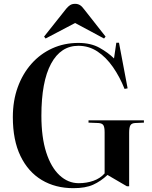

<svg xmlns="http://www.w3.org/2000/svg" viewBox="-20 -968 791 1002"><path d="M363 14Q269 14 198 -28.5Q127 -71 87 -153.5Q47 -236 47 -357Q47 -442 72.5 -512.5Q98 -583 144 -635Q190 -687 252.5 -715.5Q315 -744 389 -744Q454 -744 499.5 -718.5Q545 -693 575 -663L587 -745H601L646 -507L630 -504Q605 -567 569.5 -618Q534 -669 489 -699Q444 -729 389 -729Q297 -729 246.5 -635.5Q196 -542 196 -364Q196 -252 221 -173.5Q246 -95 290.5 -53.5Q335 -12 391 -12Q432 -12 467.5 -24.5Q503 -37 526 -63V-278Q526 -304 519.5 -314.5Q513 -325 493 -326L442 -328V-340H731V-328L685 -326Q667 -325 660.5 -314Q654 -303 654 -275V4H642L541 -55Q506 -22 466 -4Q426 14 363 14ZM218 -767 210 -777 326 -923Q335 -934 345.5 -941Q356 -948 372 -948Q386 -948 397 -941.5Q408 -935 421 -917L531 -777L523 -767L372 -848Z"/></svg>

Font: Literata 72pt SemiBold
Style: Regular
Weight: 600
Designer: Latin by Veronika Burian and Jose Scaglione. Greek by Irene Vlachou. Cyrillic by Vera Evstafieva.
Foundry: TypeTogether
Version: Version 3.002